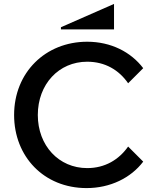

<svg xmlns="http://www.w3.org/2000/svg" viewBox="-20 -944 788 980"><path d="M422 16C543 16 648 -36 711 -119L634 -196C587 -129 516 -86 425 -86C280 -86 173 -201 173 -357C173 -514 280 -629 425 -629C516 -629 587 -587 634 -519L711 -596C648 -679 546 -731 425 -731C212 -731 52 -574 52 -357C52 -145 204 16 422 16ZM291 -794H562V-924L291 -805Z"/></svg>

Font: LaHaus Display SemiBold
Style: Regular
Weight: 600
Designer: We are Make, BastardaType, Dalton Maag Ltd
Foundry: BastardaType, Dalton Maag Ltd
Version: Version 3.100;Glyphs 3.3 (3331)